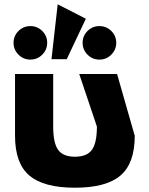

<svg xmlns="http://www.w3.org/2000/svg" viewBox="-20 -857 692 892"><path d="M49.8 -226.1V-513.2H227.1V-269Q227.1 -192.9 250 -160.9Q272.9 -128.9 328.1 -128.9Q383.8 -128.9 407 -160.9Q430.2 -192.9 430.2 -269L348.1 -513.2H523.9L606 -226.1Q606 -98.1 539.6 -41.5Q473.1 15.1 328.1 15.1Q183.1 15.1 116.5 -41.5Q49.8 -98.1 49.8 -226.1ZM386.7 -603Q363.8 -626 363.8 -658.2Q363.8 -690.4 386.7 -713.1Q409.7 -735.8 441.9 -735.8Q474.1 -735.8 497.1 -713.1Q520 -690.4 520 -658.2Q520 -626 497.1 -603Q474.1 -580.1 441.9 -580.1Q409.7 -580.1 386.7 -603ZM65.9 -603Q43 -626 43 -658.2Q43 -690.4 65.9 -713.1Q88.9 -735.8 121.1 -735.8Q153.3 -735.8 176.3 -713.1Q199.2 -690.4 199.2 -658.2Q199.2 -626 176.3 -603Q153.3 -580.1 121.1 -580.1Q88.9 -580.1 65.9 -603ZM219.2 -582 248 -836.9 378.9 -770 290 -582Z"/></svg>

Font: Hussar Preview
Style: Bold
Weight: 700
Foundry: Cannot Into Space Fonts, PlusOne Fonts
Version: Version 2.29RC2 "Millennial"